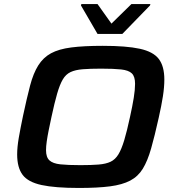

<svg xmlns="http://www.w3.org/2000/svg" viewBox="-20 -923 870 951"><path d="M371 8Q253 8 186 -6.5Q119 -21 92 -57Q65 -93 65 -158Q65 -194 73 -240.5Q81 -287 94 -349Q113 -438 129 -499Q145 -560 169.5 -599Q194 -638 232.5 -659Q271 -680 333 -688Q395 -696 489 -696Q606 -696 672.5 -681.5Q739 -667 766.5 -631Q794 -595 794 -529Q794 -492 787 -446.5Q780 -401 766 -339Q746 -249 728.5 -187.5Q711 -126 687.5 -87.5Q664 -49 625 -28.5Q586 -8 525 0Q464 8 371 8ZM378 -105Q432 -105 468.5 -108Q505 -111 528 -122Q551 -133 566.5 -158.5Q582 -184 595.5 -229Q609 -274 624 -344Q636 -398 642.5 -438.5Q649 -479 649 -508Q649 -544 633 -559.5Q617 -575 580 -579Q543 -583 481 -583Q426 -583 389.5 -580Q353 -577 329.5 -566Q306 -555 291 -529.5Q276 -504 263 -459Q250 -414 235 -344Q227 -307 221 -277Q215 -247 211.5 -222.5Q208 -198 208 -179Q208 -144 225 -128.5Q242 -113 279 -109Q316 -105 378 -105ZM463 -755 381 -896 383 -903H463L532 -806L631 -903H725L723 -896L586 -755Z"/></svg>

Font: Saira Expanded SemiBold
Style: Italic
Weight: 600
Width: 7
Italic angle: -12°
Designer: Hector Gatti with collaboration of the Omnibus-Type team
Foundry: Omnibus-Type
Version: Version 1.101